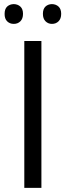

<svg xmlns="http://www.w3.org/2000/svg" viewBox="-20 -913 319 933"><path d="M181.2 0H98.1V-713.9H181.2ZM232.4 -893.1Q252 -892.6 264.6 -880.9Q277.3 -869.1 277.3 -845.7Q277.3 -822.3 264.6 -809.6Q252 -796.9 232.4 -796.9Q213.9 -796.9 201.2 -809.6Q188.5 -822.3 188.5 -845.7Q188.5 -869.1 200.7 -880.9Q212.9 -892.6 232.4 -893.1ZM46.9 -893.1Q66.4 -892.6 79.1 -880.9Q91.8 -869.1 91.8 -845.7Q91.8 -822.3 79.1 -809.6Q66.4 -796.9 46.9 -796.9Q27.3 -796.9 14.6 -809.6Q2 -822.3 2.4 -845.7Q2.4 -869.1 14.6 -880.9Q27.3 -892.6 46.9 -893.1Z"/></svg>

Font: OpenSansHebrew-Regular
Style: Regular
Weight: 400
Foundry: Ascender Corporation, Yanek Iontef
Version: Version 2.001;PS 002.001;hotconv 1.0.70;makeotf.lib2.5.58329